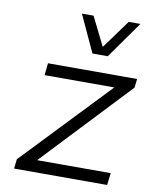

<svg xmlns="http://www.w3.org/2000/svg" viewBox="-84 -813 693 876"><g transform="rotate(10 262.0 -375.0)"><path d="M303 -579 224 -750H278L344 -617L441 -750H495L374 -579ZM42 0 47 -44 428 -444H105L111 -500H524L519 -459L139 -56H480L473 0Z"/></g></svg>

Font: Orkney Light
Style: LightItalic
Weight: 300
Designer: Samuel Oakes and Alfredo Marco Pradil
Foundry: Alfredo Marco Pradil
Version: 1.0; ttfautohint (v1.5)